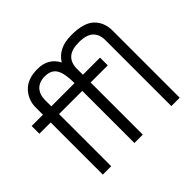

<svg xmlns="http://www.w3.org/2000/svg" viewBox="-155 -872 1070 1070"><g transform="rotate(-45 379.5 -337.0)"><path d="M524 -616Q466 -616 439 -591Q412 -566 412 -520V-472H547V-411H412V0H346V-411H163V0H97V-411H8V-472H97V-529Q97 -588 137 -631Q177 -674 256 -674Q340 -674 377 -604Q398 -638 433.5 -656Q469 -674 524 -674Q620 -674 661.5 -634Q703 -594 703 -529V0H637V-520Q637 -566 610 -591Q583 -616 524 -616ZM163 -520V-472H346V-478Q346 -548 326 -582Q306 -616 256 -616Q211 -616 187 -590.5Q163 -565 163 -520Z"/></g></svg>

Font: Lil Grotesk
Style: Regular
Weight: 400
Designer: Bastien Sozeau
Foundry: NBR — Bastien Sozeau
Version: Version 4.002; ttfautohint (v1.8.4.7-5d5b)